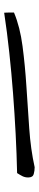

<svg xmlns="http://www.w3.org/2000/svg" viewBox="338 -520 183 898"><g transform="rotate(90 429.0 -71.5)"><path d="M762.7 -142.6Q779.3 -142.6 794.9 -138.2Q810.5 -133.8 810.5 -112.3Q810.5 -97.7 804.7 -85.9Q798.8 -74.2 790 -60.5Q701.2 -58.6 606.9 -53.7Q512.7 -48.8 417 -41.5Q321.3 -34.2 226.1 -23.9Q130.9 -13.7 40 0Q40 -1 39.6 -7.8Q39.1 -14.6 39.1 -22.9Q39.1 -31.2 39.1 -38.1Q39.1 -44.9 39.1 -45.9Q106.4 -74.2 196.3 -85.9Q286.1 -97.7 384.3 -104Q482.4 -110.4 580.6 -117.2Q678.7 -124 762.7 -142.6Z"/></g></svg>

Font: Architects Daughter-petzku
Style: Regular
Weight: 400
Designer: Kimberly Geswein
Foundry: Kimberly Geswein
Version: Version 1.000 2010 initial release